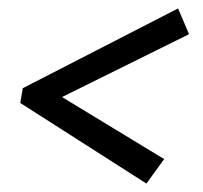

<svg xmlns="http://www.w3.org/2000/svg" viewBox="-20 -507 481 455"><path d="M369 -130 327 -72 28 -263 34 -298 402 -487 428 -426 127 -277Z"/></svg>

Font: Piazzolla SC Medium
Style: Italic
Weight: 500
Italic angle: -11.3°
Designer: Juan Pablo del Peral
Foundry: Huerta Tipografica
Version: Version 1.330